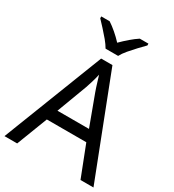

<svg xmlns="http://www.w3.org/2000/svg" viewBox="-221 -1068 1080 1192"><g transform="rotate(30 319.5 -472.0)"><path d="M545 0 459 -221H176L91 0H0L279 -717H360L638 0ZM352 -517Q349 -525 342 -546Q335 -567 328.5 -589.5Q322 -612 318 -624Q311 -593 302 -563.5Q293 -534 287 -517L206 -301H432ZM272 -784Q259 -807 237 -833.5Q215 -860 191 -886Q167 -912 149 -931V-944H209Q235 -927 263 -903Q291 -879 316 -852Q343 -879 371 -903Q399 -927 425 -944H487V-931Q468 -912 443.5 -886Q419 -860 396.5 -833.5Q374 -807 362 -784Z"/></g></svg>

Font: Noto Sans Buhid
Style: Regular
Weight: 400
Designer: Monotype Design Team
Foundry: Monotype Imaging Inc.
Version: Version 2.001